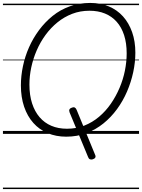

<svg xmlns="http://www.w3.org/2000/svg" viewBox="-20 -910 965 1305"><path d="M610 173Q599 176 591 172.5Q583 169 579 158L453 -146Q448 -159 452.5 -167Q457 -175 470 -179Q481 -183 488.5 -179Q496 -175 501 -163L626 141Q632 153 627.5 161Q623 169 610 173ZM430 19Q361 19 304 -5Q247 -29 206.5 -74.5Q166 -120 144 -184.5Q122 -249 122 -330Q122 -394 136 -460.5Q150 -527 177.5 -589Q205 -651 245.5 -705.5Q286 -760 338 -802Q390 -844 454.5 -867Q519 -890 593 -890Q663 -890 719.5 -866.5Q776 -843 816 -798.5Q856 -754 878 -691.5Q900 -629 900 -552Q900 -487 885.5 -419.5Q871 -352 843.5 -288Q816 -224 775.5 -168.5Q735 -113 683 -71Q631 -29 567.5 -5Q504 19 430 19ZM435 -35Q499 -35 553.5 -56.5Q608 -78 653.5 -116.5Q699 -155 733.5 -205Q768 -255 792.5 -312.5Q817 -370 829 -430Q841 -490 841 -547Q841 -617 823.5 -671Q806 -725 773 -762Q740 -799 693.5 -818Q647 -837 588 -837Q525 -837 470.5 -816Q416 -795 370.5 -758Q325 -721 289.5 -672.5Q254 -624 229.5 -567.5Q205 -511 192.5 -452Q180 -393 180 -335Q180 -263 198 -207.5Q216 -152 249 -113.5Q282 -75 329 -55Q376 -35 435 -35ZM0 365H925V375H0ZM0 -20H925V0H0ZM0 -505H925V-500H0ZM0 -885H925V-875H0Z"/></svg>

Font: Playwrite IS Guides
Style: Regular
Weight: 400
Designer: Veronika Burian, José Scaglione
Foundry: TypeTogether
Version: Version 1.003